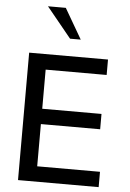

<svg xmlns="http://www.w3.org/2000/svg" viewBox="-64 -1038 733 1084"><g transform="rotate(5 303.0 -496.0)"><path d="M537.1 0H80.1V-722.2H526.9V-634.8H181.2V-413.1H517.1V-326.2H181.2V-86.9H537.1ZM363.8 -820.8H303.2L163.1 -992.2H264.2Z"/></g></svg>

Font: Perun
Style: Regular
Weight: 400
Version: Version 1.0000